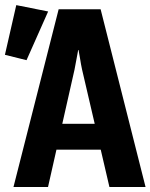

<svg xmlns="http://www.w3.org/2000/svg" viewBox="-29 -748 602 768"><path d="M24.9 0H163.1L269 -469.2Q273.4 -489.7 277.1 -512.2Q280.8 -534.7 283.7 -547.9H285.2Q288.1 -534.7 291.5 -512.2Q294.9 -489.7 299.3 -469.7L408.7 0H553.2L373.5 -710.9H205.6ZM133.3 -149.4H442.4L421.9 -252.9H152.8ZM77.1 -507.3 163.6 -702.1 36.1 -727.5 -9.3 -528.8Z"/></svg>

Font: Roboto Flex Super Cond Bold
Style: Regular
Weight: 700
Width: 3
Designer: Berlow after Robertson
Foundry: Google
Version: Version 3.000